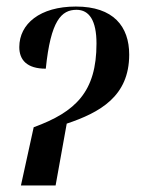

<svg xmlns="http://www.w3.org/2000/svg" viewBox="-20 -567 439 587"><path d="M83 -178 44 0H150L184 -189C285 -223 375 -272 375 -400C375 -486 327 -547 212 -547C102 -547 39 -494 39 -423C39 -384 62 -357 120 -357C135 -505 168 -537 214 -537C253 -537 275 -504 275 -434C275 -287 212 -225 83 -178Z"/></svg>

Font: Noto Serif Display ExtraCondensed Medium
Style: Italic
Weight: 500
Width: 2
Italic angle: -12°
Designer: Monotype Design Team
Foundry: Monotype Imaging Inc.
Version: Version 2.009